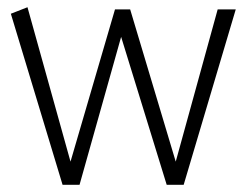

<svg xmlns="http://www.w3.org/2000/svg" viewBox="-20 -511 682 531"><path d="M488 0 632 -485H582L466 -64L340 -485H298L175 -64L56 -491L10 -473L153 0H200L315 -409L441 0Z"/></svg>

Font: Catamaran Thin
Style: Regular
Weight: 100
Designer: Pria Ravichandran
Version: Version 2.000